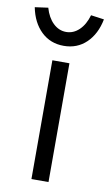

<svg xmlns="http://www.w3.org/2000/svg" viewBox="-127 -787 475 831"><g transform="rotate(10 110.0 -371.5)"><path d="M73 0V-522H148V0ZM-42 -735 16 -743Q28 -701 53 -677Q78 -653 110 -653Q142 -653 167 -677Q192 -701 204 -743L262 -735Q249 -669 209 -630.5Q169 -592 110 -592Q51 -592 11 -630.5Q-29 -669 -42 -735Z"/></g></svg>

Font: Mach Light
Style: Regular
Weight: 300
Version: Version 1.002